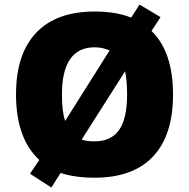

<svg xmlns="http://www.w3.org/2000/svg" viewBox="-20 -776 837 849"><path d="M745.1 -357.9Q745.1 -177.7 656.7 -84Q568.4 9.8 397.9 9.8Q311.5 9.8 248 -11.2L207 53.2L112.8 -7.8L153.8 -68.8Q50.8 -163.6 50.8 -358.9Q50.8 -537.1 139.9 -631.1Q229 -725.1 398.9 -725.1Q492.2 -725.1 560.1 -698.2L597.2 -755.9L689.9 -700.2L649.9 -639.2Q745.1 -546.9 745.1 -357.9ZM542 -357.9Q542 -418.9 533.2 -460.9L340.8 -158.2Q367.2 -150.9 397.9 -150.9Q471.2 -150.9 506.6 -201.2Q542 -251.5 542 -357.9ZM253.9 -357.9Q253.9 -282.2 268.1 -241.2L464.8 -553.2Q431.6 -566.9 398.9 -566.9Q253.9 -566.9 253.9 -357.9Z"/></svg>

Font: TypoPRO Open Sans
Style: Regular
Weight: 800
Foundry: Ascender Corporation
Version: Version 1.10